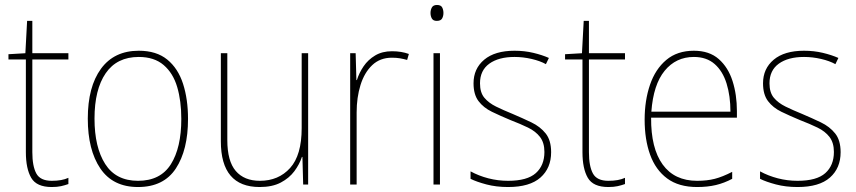

<svg xmlns="http://www.w3.org/2000/svg" viewBox="-20 -808 3442 772"><path d="M188 -81Q209 -81 225.5 -84Q242 -87 255 -93V-68Q241 -63 225.5 -59.5Q210 -56 188 -56Q127 -56 105.5 -93Q84 -130 84 -196V-569H14V-590L82 -594L89 -724H110V-594H255V-569H110V-196Q110 -140 126 -110.5Q142 -81 188 -81Z M736 -330Q736 -205 687 -130.5Q638 -56 535 -56Q434 -56 383.5 -130.5Q333 -205 333 -331Q333 -459 386 -531.5Q439 -604 538 -604Q609 -604 652.5 -568.5Q696 -533 716 -471Q736 -409 736 -330ZM360 -331Q360 -216 403 -148.5Q446 -81 535 -81Q625 -81 667 -147.5Q709 -214 709 -330Q709 -402 692.5 -458Q676 -514 638 -546.5Q600 -579 538 -579Q450 -579 405 -513.5Q360 -448 360 -331Z M1219 -594V-66H1199L1196 -177H1194Q1184 -147 1163.5 -119.5Q1143 -92 1109 -74Q1075 -56 1024 -56Q868 -56 868 -240V-594H894V-245Q894 -160 928 -120.5Q962 -81 1025 -81Q1100 -81 1146.5 -132.5Q1193 -184 1193 -293V-594Z M1556 -602Q1594 -602 1624 -591L1617 -567Q1603 -571 1588.5 -573.5Q1574 -576 1556 -576Q1508 -576 1476.5 -546Q1445 -516 1429.5 -466Q1414 -416 1414 -356V-66H1388V-594H1410L1413 -486H1415Q1424 -515 1442 -541.5Q1460 -568 1488.5 -585Q1517 -602 1556 -602Z M1737 -788Q1753 -788 1758 -778Q1763 -768 1763 -756Q1763 -743 1757.5 -733.5Q1752 -724 1736 -724Q1722 -724 1716.5 -733.5Q1711 -743 1711 -756Q1711 -768 1716.5 -778Q1722 -788 1737 -788ZM1749 -594V-66H1723V-594Z M2196 -196Q2196 -132 2153 -94Q2110 -56 2023 -56Q1975 -56 1935.5 -66.5Q1896 -77 1872 -89V-119Q1905 -101 1943.5 -91Q1982 -81 2023 -81Q2100 -81 2134.5 -112Q2169 -143 2169 -197Q2169 -234 2151.5 -257Q2134 -280 2103 -295Q2072 -310 2033 -325Q1992 -342 1958 -358.5Q1924 -375 1904 -401.5Q1884 -428 1884 -473Q1884 -532 1927 -568Q1970 -604 2049 -604Q2089 -604 2124.5 -595.5Q2160 -587 2187 -575L2175 -550Q2152 -563 2117.5 -571Q2083 -579 2049 -579Q1985 -579 1947.5 -552Q1910 -525 1910 -473Q1910 -436 1927.5 -415Q1945 -394 1974.5 -379.5Q2004 -365 2041 -350Q2081 -333 2116.5 -316Q2152 -299 2174 -271.5Q2196 -244 2196 -196Z M2426 -81Q2447 -81 2463.5 -84Q2480 -87 2493 -93V-68Q2479 -63 2463.5 -59.5Q2448 -56 2426 -56Q2365 -56 2343.5 -93Q2322 -130 2322 -196V-569H2252V-590L2320 -594L2327 -724H2348V-594H2493V-569H2348V-196Q2348 -140 2364 -110.5Q2380 -81 2426 -81Z M2770 -604Q2832 -604 2870 -570.5Q2908 -537 2925.5 -482Q2943 -427 2943 -361V-335H2598Q2597 -212 2644.5 -146.5Q2692 -81 2783 -81Q2823 -81 2854 -89Q2885 -97 2924 -117V-89Q2892 -72 2858.5 -64Q2825 -56 2783 -56Q2709 -56 2662.5 -90.5Q2616 -125 2594 -186Q2572 -247 2572 -327Q2572 -404 2593.5 -467Q2615 -530 2659 -567Q2703 -604 2770 -604ZM2770 -579Q2698 -579 2652.5 -523.5Q2607 -468 2599 -359H2917Q2917 -422 2901.5 -472Q2886 -522 2853.5 -550.5Q2821 -579 2770 -579Z M3360 -196Q3360 -132 3317 -94Q3274 -56 3187 -56Q3139 -56 3099.5 -66.5Q3060 -77 3036 -89V-119Q3069 -101 3107.5 -91Q3146 -81 3187 -81Q3264 -81 3298.5 -112Q3333 -143 3333 -197Q3333 -234 3315.5 -257Q3298 -280 3267 -295Q3236 -310 3197 -325Q3156 -342 3122 -358.5Q3088 -375 3068 -401.5Q3048 -428 3048 -473Q3048 -532 3091 -568Q3134 -604 3213 -604Q3253 -604 3288.5 -595.5Q3324 -587 3351 -575L3339 -550Q3316 -563 3281.5 -571Q3247 -579 3213 -579Q3149 -579 3111.5 -552Q3074 -525 3074 -473Q3074 -436 3091.5 -415Q3109 -394 3138.5 -379.5Q3168 -365 3205 -350Q3245 -333 3280.5 -316Q3316 -299 3338 -271.5Q3360 -244 3360 -196Z"/></svg>

Font: Noto Sans Malayalam UI SemiCondensed Thin
Style: Regular
Weight: 100
Width: 4
Designer: Jelle Bosma - Monotype Design Team
Foundry: Monotype Imaging Inc.
Version: Version 2.104; ttfautohint (v1.8.4.7-5d5b)